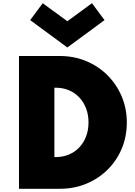

<svg xmlns="http://www.w3.org/2000/svg" viewBox="-20 -1173 837 1193"><path d="M98 0V-825H352Q440 -825 515.5 -793.5Q591 -762 647.8 -705.5Q704.5 -649 736.2 -573.8Q768 -498.5 768 -411.5Q768 -324.5 736.5 -249.5Q705 -174.5 648.2 -118.5Q591.5 -62.5 515.8 -31.2Q440 0 352 0ZM318 -197H326Q371 -197 408.2 -212.8Q445.5 -228.5 472.8 -257.2Q500 -286 515 -325.5Q530 -365 530 -412.5Q530 -459.5 515 -499Q500 -538.5 472.8 -567.5Q445.5 -596.5 408.2 -612.2Q371 -628 326 -628H318ZM398.5 -878 167.5 -1048 245.5 -1153 398.5 -1041 551.5 -1153 629.5 -1048Z"/></svg>

Font: Spartan Thin Black
Style: Regular
Weight: 900
Version: Version 1.004